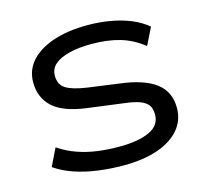

<svg xmlns="http://www.w3.org/2000/svg" viewBox="-104 -832 1023 958"><g transform="rotate(-15 407.5 -352.5)"><path d="M421 9Q352 9 287 0Q222 -9 167 -28Q112 -47 71 -76L115 -166Q162 -135 211 -118Q260 -101 313 -94Q366 -87 425 -87Q523 -87 580 -113.5Q637 -140 637 -196Q637 -233 618.5 -251.5Q600 -270 565.5 -279Q531 -288 483 -293L315 -315Q196 -331 143.5 -380Q91 -429 91 -508Q91 -572 133 -618Q175 -664 250 -689Q325 -714 425 -714Q488 -714 544.5 -704Q601 -694 648 -674.5Q695 -655 731 -625L687 -536Q631 -581 567 -599.5Q503 -618 421 -618Q356 -618 307 -606Q258 -594 231 -571Q204 -548 204 -511Q204 -466 237 -445Q270 -424 346 -413L507 -391Q629 -376 690 -330Q751 -284 751 -200Q751 -136 711 -89Q671 -42 597 -16.5Q523 9 421 9Z"/></g></svg>

Font: Nunito Sans 7pt Expanded Medium
Style: Regular
Weight: 500
Width: 7
Designer: Vernon Adams
Foundry: Vernon Adams
Version: Version 3.101;gftools[0.9.27]